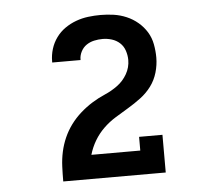

<svg xmlns="http://www.w3.org/2000/svg" viewBox="-43 -890 686 614"><g transform="rotate(-5 300.0 -583.0)"><path d="M136 -323V-324Q136 -347 137 -371Q138 -395 143 -418Q148 -441 157.5 -462.5Q167 -484 181 -503Q195 -522 213 -538Q231 -554 251 -566.5Q271 -579 293 -588.5Q315 -598 334 -612Q353 -626 365 -647Q377 -668 377 -692Q377 -707 372 -722Q367 -737 356 -747Q345 -757 330.5 -761.5Q316 -766 301 -766Q287 -766 273.5 -763Q260 -760 249 -752.5Q238 -745 231.5 -732.5Q225 -720 225 -707V-705H134V-709Q134 -729 140 -748.5Q146 -768 158 -784.5Q170 -801 186.5 -812.5Q203 -824 222 -831Q241 -838 261 -840.5Q281 -843 301 -843Q322 -843 343 -840Q364 -837 384 -828.5Q404 -820 420.5 -806Q437 -792 448 -774Q459 -756 463 -734.5Q467 -713 467 -692Q467 -668 460 -644Q453 -620 438.5 -600.5Q424 -581 404 -566Q384 -551 363 -538.5Q342 -526 321 -513Q300 -500 282.5 -483Q265 -466 252.5 -445Q240 -424 233 -400H390V-444H465V-323Z"/></g></svg>

Font: Iosevka HT Extended
Style: Bold
Weight: 700
Width: 7
Monospace: yes
Designer: Belleve Invis
Foundry: Belleve Invis
Version: Version 32.3.0; ttfautohint (v1.8.4)